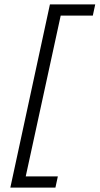

<svg xmlns="http://www.w3.org/2000/svg" viewBox="-20 -731 453 873"><path d="M402 -660H256L97 71H243L232 122H27L207 -711H413Z"/></svg>

Font: EauTestInfant
Style: Italic
Weight: 400
Italic angle: -12°
Designer: Christian Thalmann (Catharsis Fonts)
Version: Version 0.001;PS 000.001;hotconv 1.0.88;makeotf.lib2.5.64775